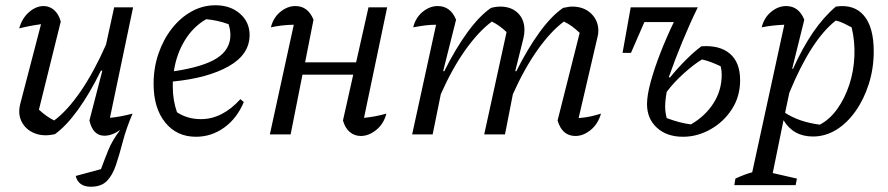

<svg xmlns="http://www.w3.org/2000/svg" viewBox="-20 -511 3377 730"><path d="M211 -429 128 -94Q157 -67 186 -53Q236 -90 286.5 -163.5Q337 -237 383 -341L414 -483H486L398 -63Q439 -67 484 -79Q460 -23 447 27Q434 77 421 116Q408 155 386.5 177Q365 199 325 199Q301 199 286.5 188Q272 177 268 158L364 132Q376 99 391.5 60.5Q407 22 437 -17Q406 5 377 5Q333 5 320 -53L369 -242L364 -243Q321 -155 276 -93Q231 -31 189 -1Q146 9 112.5 -4Q79 -17 63 -47Q47 -77 57 -116L136 -419Q92 -413 53 -403Q64 -442 90.5 -465Q117 -488 146 -488Q168 -488 185.5 -473Q203 -458 211 -429Z M725 9Q652 9 608 -45.5Q564 -100 564 -192Q564 -253 582.5 -307Q601 -361 633.5 -402.5Q666 -444 708.5 -467.5Q751 -491 799 -491Q856 -491 892.5 -459Q929 -427 929 -378Q929 -304 849.5 -259Q770 -214 637 -201Q637 -191 637 -180Q637 -130 653 -84Q693 -58 744 -58Q825 -58 894 -134L907 -123Q881 -61 832.5 -26Q784 9 725 9ZM856 -378Q856 -398 849 -419Q808 -434 764 -438Q715 -410 683 -358Q651 -306 641 -240Q754 -257 805 -290Q856 -323 856 -378Z M1006 0 1097 -417Q1049 -416 1010 -407Q1019 -444 1046 -466Q1073 -488 1103 -488Q1151 -488 1172 -436L1140 -274H1334L1381 -483H1452L1364 -63Q1407 -67 1449 -79Q1439 -40 1410.5 -17Q1382 6 1352 6Q1328 6 1310 -9Q1292 -24 1284 -53L1323 -227H1130L1085 0Z M1547 0 1638 -417Q1618 -417 1597.5 -414.5Q1577 -412 1551 -407Q1560 -444 1587 -466Q1614 -488 1644 -488Q1693 -488 1714 -436L1665 -241L1669 -240Q1712 -326 1757.5 -388.5Q1803 -451 1847 -481Q1859 -484 1867 -485Q1875 -486 1881 -486Q1924 -486 1949 -461.5Q1974 -437 1974 -397Q1974 -382 1970 -365L1939 -241L1943 -240Q1986 -326 2031.5 -388.5Q2077 -451 2121 -481Q2132 -483 2140 -484.5Q2148 -486 2155 -486Q2200 -486 2227.5 -459.5Q2255 -433 2255 -394Q2255 -387 2254 -380.5Q2253 -374 2251 -367L2180 -62Q2206 -64 2226 -68.5Q2246 -73 2265 -79Q2254 -40 2226 -17Q2198 6 2168 6Q2117 6 2100 -53L2184 -386Q2168 -401 2154.5 -411Q2141 -421 2124 -429Q2074 -392 2024 -321.5Q1974 -251 1930 -153L1900 0H1821L1906 -389Q1879 -415 1850 -429Q1799 -391 1749 -320.5Q1699 -250 1656 -153L1625 0Z M2523 -218 2527 -216Q2558 -254 2590.5 -286Q2623 -318 2647 -335Q2716 -340 2755 -307Q2794 -274 2794 -206Q2794 -144 2762.5 -95.5Q2731 -47 2681 -19Q2631 9 2577 9Q2515 9 2477.5 -25.5Q2440 -60 2440 -115Q2440 -149 2454 -200Q2468 -251 2491 -310Q2514 -369 2542 -427H2430L2379 -310H2347L2378 -483H2632H2633Q2604 -424 2575 -354Q2546 -284 2523 -218ZM2509 -106Q2509 -84 2515 -62Q2539 -53 2561.5 -47Q2584 -41 2607 -38Q2662 -70 2693 -119Q2724 -168 2724 -227Q2724 -244 2720 -259Q2701 -268 2684 -274.5Q2667 -281 2649 -285Q2619 -267 2581 -233Q2543 -199 2515 -162Q2509 -130 2509 -106Z M2772 193 2776 168Q2813 151 2840 144L2962 -417Q2914 -415 2876 -407Q2885 -444 2912 -466Q2939 -488 2969 -488Q3017 -488 3038 -436L2992 -250L2995 -249Q3031 -329 3071 -387.5Q3111 -446 3158 -486Q3227 -496 3264.5 -452Q3302 -408 3302 -316Q3302 -251 3283.5 -192.5Q3265 -134 3233 -88.5Q3201 -43 3159.5 -17.5Q3118 8 3071 8Q2996 8 2959 -54L2918 147L3010 168L3005 193ZM2965 -82Q3019 -47 3097 -37Q3135 -57 3163.5 -97Q3192 -137 3209 -188.5Q3226 -240 3228.5 -296.5Q3231 -353 3218 -407Q3203 -415 3188.5 -422Q3174 -429 3158 -433Q3064 -360 2981 -158Z"/></svg>

Font: Piazzolla
Style: Italic
Weight: 400
Italic angle: -11.3°
Designer: Juan Pablo del Peral
Foundry: Huerta Tipografica
Version: Version 1.330